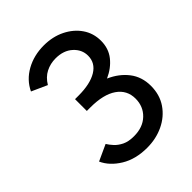

<svg xmlns="http://www.w3.org/2000/svg" viewBox="-204 -828 955 955"><g transform="rotate(-45 273.5 -350.0)"><path d="M272 12Q191 12 134 -23Q77 -58 54 -109L139 -148Q148 -133 163.5 -116Q179 -99 203.5 -87Q228 -75 266 -75Q329 -75 366.5 -111Q404 -147 404 -202Q404 -262 355 -296Q306 -330 214 -330H189V-413H214Q296 -413 342 -441Q388 -469 388 -520Q388 -563 354 -594Q320 -625 264 -625Q227 -625 195.5 -609Q164 -593 143 -558L61 -595Q87 -650 142.5 -681Q198 -712 268 -712Q330 -712 379.5 -687.5Q429 -663 457.5 -621.5Q486 -580 486 -527Q486 -473 455.5 -434.5Q425 -396 374 -373Q433 -347 468 -301.5Q503 -256 503 -193Q503 -130 471.5 -84Q440 -38 387.5 -13Q335 12 272 12Z"/></g></svg>

Font: Figtree Medium
Style: Regular
Weight: 500
Designer: Erik Kennedy
Foundry: Erik Kennedy
Version: Version 2.001; ttfautohint (v1.8.4.7-5d5b);gftools[0.9.27]